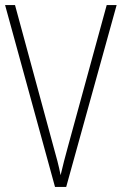

<svg xmlns="http://www.w3.org/2000/svg" viewBox="-20 -827 478 754"><path d="M438 -807H399L247 -252C235 -210 227 -176 218 -139C211 -176 201 -212 190 -251L39 -807H0L196 -93H240Z"/></svg>

Font: Noto Sans Kannada UI Condensed ExtraLight
Style: Regular
Weight: 200
Width: 3
Designer: Jelle Bosma - Monotype Design Team
Foundry: Monotype Imaging Inc.
Version: Version 2.005